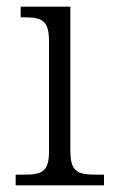

<svg xmlns="http://www.w3.org/2000/svg" viewBox="-20 -556 342 576"><path d="M27 0H292V-32H272C213 -32 191 -39 191 -105V-536H42V-504H52C103 -504 127 -497 127 -433V-102C127 -38 104 -32 47 -32H27Z"/></svg>

Font: Noto Serif Lao Light
Style: Regular
Weight: 300
Designer: Monotype Design Team
Foundry: Monotype Imaging Inc.
Version: Version 2.003